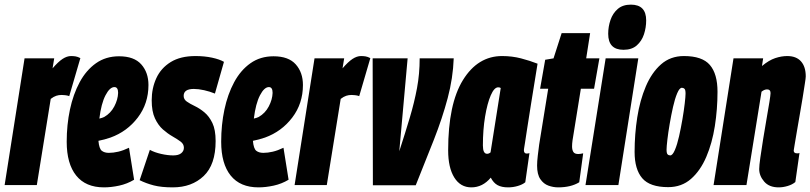

<svg xmlns="http://www.w3.org/2000/svg" viewBox="-40 -799 3499 829"><path d="M194 -547 187 -504Q211 -532 230 -544.5Q249 -557 267 -557Q277 -557 286.5 -555.5Q296 -554 307 -548L259 -384Q251 -387 241 -388Q231 -389 226 -389Q214 -389 203 -385.5Q192 -382 179 -372L119 0H-20L66 -547Z M539 -23Q509 -5 474.5 2.5Q440 10 409 10Q330 10 289 -41Q248 -92 248 -187Q248 -260 262 -326Q276 -392 304 -444Q332 -496 374.5 -526Q417 -556 474 -556Q539 -556 570 -521Q601 -486 601 -432Q601 -352 555 -291.5Q509 -231 437 -205Q411 -196 385 -191Q388 -157 399.5 -148Q411 -139 430 -139Q449 -139 470.5 -144Q492 -149 517 -161ZM454 -423Q434 -423 415.5 -387.5Q397 -352 389 -287Q402 -290 410 -294Q438 -310 453.5 -339.5Q469 -369 470 -398Q470 -423 454 -423Z M563 -21 607 -152Q627 -141 655.5 -134.5Q684 -128 708 -128Q731 -128 742.5 -137.5Q754 -147 754 -161Q754 -177 740 -187.5Q726 -198 705 -210Q684 -222 663.5 -240Q643 -258 629 -288Q615 -318 615 -366Q615 -418 635 -461.5Q655 -505 697 -531Q739 -557 804 -557Q843 -557 875.5 -550Q908 -543 927 -532L888 -395Q866 -404 841.5 -409.5Q817 -415 797 -415Q753 -415 753 -385Q753 -370 766.5 -360.5Q780 -351 801 -341Q822 -331 842.5 -314Q863 -297 877 -268Q891 -239 891 -190Q891 -88 839.5 -39Q788 10 706 10Q657 10 624 1.5Q591 -7 563 -21Z M1206 -23Q1176 -5 1141.5 2.5Q1107 10 1076 10Q997 10 956 -41Q915 -92 915 -187Q915 -260 929 -326Q943 -392 971 -444Q999 -496 1041.5 -526Q1084 -556 1141 -556Q1206 -556 1237 -521Q1268 -486 1268 -432Q1268 -352 1222 -291.5Q1176 -231 1104 -205Q1078 -196 1052 -191Q1055 -157 1066.5 -148Q1078 -139 1097 -139Q1116 -139 1137.5 -144Q1159 -149 1184 -161ZM1121 -423Q1101 -423 1082.5 -387.5Q1064 -352 1056 -287Q1069 -290 1077 -294Q1105 -310 1120.5 -339.5Q1136 -369 1137 -398Q1137 -423 1121 -423Z M1446 -547 1439 -504Q1463 -532 1482 -544.5Q1501 -557 1519 -557Q1529 -557 1538.5 -555.5Q1548 -554 1559 -548L1511 -384Q1503 -387 1493 -388Q1483 -389 1478 -389Q1466 -389 1455 -385.5Q1444 -382 1431 -372L1371 0H1232L1318 -547Z M1755 1H1570L1569 -547H1720L1684 -146Q1710 -226 1729.5 -291.5Q1749 -357 1760.5 -418.5Q1772 -480 1772 -547H1919Q1916 -462 1893 -375.5Q1870 -289 1833.5 -196Q1797 -103 1755 1Z M2154 10Q2126 10 2108.5 0.5Q2091 -9 2079 -32Q2044 10 1995 10Q1948 10 1921.5 -32.5Q1895 -75 1895 -150Q1895 -350 1959 -453.5Q2023 -557 2128 -557Q2171 -557 2209.5 -547Q2248 -537 2281 -524Q2264 -419 2253 -351Q2242 -283 2236 -243Q2230 -203 2227 -184Q2224 -165 2223 -159Q2222 -153 2222 -151Q2222 -136 2234 -136Q2241 -136 2246 -138L2228 -12Q2216 -2 2195.5 4Q2175 10 2154 10ZM2078 -141 2122 -419Q2118 -422 2111 -422Q2094 -422 2079 -387.5Q2064 -353 2054.5 -296Q2045 -239 2045 -171Q2045 -135 2063 -135Q2071 -135 2078 -141Z M2478 -137 2461 -12Q2425 10 2370 10Q2349 10 2328 2.5Q2307 -5 2293 -25.5Q2279 -46 2279 -84Q2279 -101 2282 -127Q2285 -153 2288 -175L2327 -416H2292L2314 -541L2350 -547L2385 -656H2508L2491 -547H2548L2525 -416H2468L2432 -193Q2431 -186 2430.5 -179.5Q2430 -173 2430 -167Q2430 -152 2435.5 -143Q2441 -134 2457 -134Q2465 -134 2478 -137Z M2684 -779Q2750 -779 2750 -711Q2750 -680 2740.5 -651Q2731 -622 2709.5 -603Q2688 -584 2652 -584Q2586 -584 2586 -653Q2586 -684 2596 -713Q2606 -742 2627.5 -760.5Q2649 -779 2684 -779ZM2488 0 2575 -547H2716L2630 0Z M2845 9Q2766 9 2733 -29.5Q2700 -68 2700 -143Q2700 -219 2711.5 -292.5Q2723 -366 2748.5 -426Q2774 -486 2814.5 -521.5Q2855 -557 2913 -557Q2992 -557 3025 -518.5Q3058 -480 3058 -403Q3058 -328 3046.5 -254.5Q3035 -181 3009.5 -121.5Q2984 -62 2943.5 -26.5Q2903 9 2845 9ZM2854 -128Q2864 -128 2874 -151.5Q2884 -175 2892 -210.5Q2900 -246 2906.5 -284Q2913 -322 2916.5 -352.5Q2920 -383 2920 -395Q2920 -411 2915.5 -415.5Q2911 -420 2904 -420Q2894 -420 2884 -396.5Q2874 -373 2866 -337.5Q2858 -302 2851.5 -264Q2845 -226 2841.5 -195.5Q2838 -165 2838 -153Q2838 -137 2842.5 -132.5Q2847 -128 2854 -128Z M3127 -547H3255L3250 -514Q3280 -539 3307 -548Q3334 -557 3359 -557Q3398 -557 3418.5 -534Q3439 -511 3439 -469Q3439 -462 3435 -437Q3431 -412 3425.5 -376.5Q3420 -341 3413 -303Q3406 -265 3400.5 -230.5Q3395 -196 3391 -174Q3387 -152 3387 -149Q3387 -137 3401 -137Q3403 -137 3406 -137Q3409 -137 3412 -139L3394 -13Q3381 -2 3361 4Q3341 10 3322 10Q3281 10 3259.5 -15Q3238 -40 3238 -69Q3238 -84 3243 -119Q3248 -154 3255 -198Q3262 -242 3269.5 -284.5Q3277 -327 3282 -358Q3287 -389 3287 -397Q3287 -413 3272 -413Q3260 -413 3248 -403L3183 0H3041Z"/></svg>

Font: Georama ExtraCondensed ExtraBold
Style: Italic
Weight: 800
Width: 2
Italic angle: -9°
Designer: Jean-Baptiste Levee
Foundry: Production Type
Version: Version 1.000